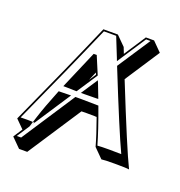

<svg xmlns="http://www.w3.org/2000/svg" viewBox="-151 -826 1052 1121"><g transform="rotate(20 375.0 -265.5)"><path d="M358.4 -164.1 141.6 166.5H90.8L34.2 109.9L70.8 53.7L20 2.9Q190.4 -370.1 314.9 -658.2H404.8L461.4 -601.6Q472.2 -573.7 476.1 -564L564 -698.2H615.2L671.4 -641.6L530.8 -426.8Q683.6 -45.4 735.4 59.6Q717.8 56.6 644.5 56.6Q581.1 56.6 563.5 59.6L506.8 2.9Q488.3 -64.5 452.6 -164.1Q452.6 -164.1 451.2 -164.1H449.7L450.2 -160.6L446.8 -164.1Q414.1 -164.6 389.6 -164.6Q376 -164.1 358.4 -164.1ZM359.9 -405.8 336.9 -351.6 364.7 -394Q364.3 -395.5 362.8 -398.9Q360.8 -403.8 359.9 -405.8ZM250.5 -230Q213.9 -229.5 200.2 -229H193.4L190.9 -223.1Q147 -114.3 125.5 -46.9L103 23.4L269.5 -230.5ZM296.4 -231H301.8Q323.2 -231 333 -231Q371.6 -231 432.6 -229.5H439.5L441.9 -223.1Q489.3 -95.2 514.2 -7.8Q536.1 -9.8 587.9 -9.8Q637.2 -9.8 662.1 -8.8Q605 -129.9 464.8 -480L462.9 -484.9L596.7 -688H569.3L452.6 -510.3L445.8 -528.3Q422.9 -585.4 397.9 -647.9H321.8Q200.7 -368.2 36.6 -9.3Q52.2 -10.3 76.2 -9.8Q95.7 -9.8 106.4 -9.3L123 -7.8L52.7 100.1H79.6ZM291.5 -264.6H286.1Q238.3 -265.6 223.6 -266.1H208.5L310.5 -503.9H329.6L332 -498Q354.5 -445.3 374 -397.9L376 -393.1ZM336.9 -264.2H318.4L386.2 -367.2L393.6 -349.6Q404.8 -321.3 420.9 -278.8L425.8 -265.6L411.6 -265.1Q361.3 -264.2 336.9 -264.2Z"/></g></svg>

Font: Linux Biolinum Shadow O
Style: Bold
Weight: 700
Designer: Philipp H. Poll
Foundry: Philipp H. Poll
Version: Version 0.9.2